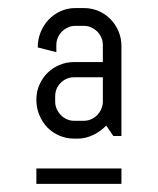

<svg xmlns="http://www.w3.org/2000/svg" viewBox="-20 -724 390 474"><path d="M259.8 -388.2 242.2 -414.1Q229.5 -400.4 210.7 -391.1Q191.9 -381.8 171.9 -381.8H163.1Q143.6 -381.8 126.5 -389.2Q109.4 -396.5 96.9 -409.4Q84.5 -422.4 77.1 -439.9Q69.8 -457.5 69.8 -478Q69.8 -497.6 77.1 -514.4Q84.5 -531.2 96.9 -543.7Q109.4 -556.2 126.5 -563.5Q143.6 -570.8 163.1 -570.8H233.9V-612.8Q233.9 -622.6 230.2 -631.1Q226.6 -639.6 220.2 -646Q213.9 -652.3 205.3 -656.2Q196.8 -660.2 187 -660.2H166Q156.2 -660.2 147.7 -656.2Q139.2 -652.3 132.8 -646Q126.5 -639.6 122.8 -631.1Q119.1 -622.6 119.1 -612.8V-595.2L73.2 -606.9Q73.2 -627 80.3 -644.5Q87.4 -662.1 99.9 -675.3Q112.3 -688.5 129.4 -696.3Q146.5 -704.1 166 -704.1H187Q206.5 -704.1 223.4 -696.8Q240.2 -689.5 252.7 -676.8Q265.1 -664.1 272.5 -647Q279.8 -629.9 279.8 -610.8V-388.2ZM233.9 -533.2H163.1Q143.6 -533.2 129.9 -519.5Q116.2 -505.9 116.2 -485.8V-473.1Q116.2 -463.9 119.9 -455.3Q123.5 -446.8 129.9 -440.2Q136.2 -433.6 144.8 -429.7Q153.3 -425.8 163.1 -425.8H187Q196.8 -425.8 205.3 -429.7Q213.9 -433.6 220.2 -440.2Q226.6 -446.8 230.2 -455.3Q233.9 -463.9 233.9 -473.1ZM69.8 -308.1H279.8V-270H69.8Z"/></svg>

Font: Abel
Style: Regular
Weight: 400
Designer: Matthew Desmond
Foundry: Matthew Desmond
Version: Version 1.003